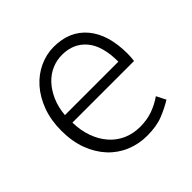

<svg xmlns="http://www.w3.org/2000/svg" viewBox="-147 -683 833 833"><g transform="rotate(-45 269.0 -267.0)"><path d="M304 13Q253 13 207.5 -6Q162 -25 128.5 -61Q95 -97 75.5 -148.5Q56 -200 56 -266Q56 -331 75.5 -383Q95 -435 127.5 -471.5Q160 -508 202.5 -527.5Q245 -547 290 -547Q387 -547 441.5 -482Q496 -417 496 -299Q496 -276 493 -257H115Q116 -208 130.5 -167.5Q145 -127 170.5 -97.5Q196 -68 231.5 -52Q267 -36 310 -36Q353 -36 387.5 -48.5Q422 -61 452 -82L474 -39Q442 -19 402 -3Q362 13 304 13ZM443 -303Q443 -400 402 -448.5Q361 -497 291 -497Q258 -497 228 -484Q198 -471 174.5 -446Q151 -421 135 -385Q119 -349 115 -303Z"/></g></svg>

Font: SpoqaHanSans-Light
Style: Regular
Weight: 300
Designer: [Spoqa Han Sans] Dong-huui Kim \uAE40 \uB3D9 \uD718  Younghwa Kang \uAC15 \uC601 \uD654  [Noto Sans] Ryoko NISHIZUKA \u8
Foundry: Spoqa (http://www.spoqa-han-sans.com)
Version: Version 2.000